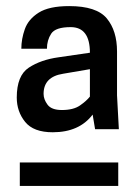

<svg xmlns="http://www.w3.org/2000/svg" viewBox="-20 -812 443 630"><path d="M153 -378Q90 -378 62.5 -412Q35 -446 35 -492Q35 -564 74.5 -590Q114 -616 172 -624L275 -639Q275 -723 212 -723Q162 -723 148 -701.5Q134 -680 134 -652H50Q50 -684 61.5 -716.5Q73 -749 107 -770.5Q141 -792 207 -792Q297 -792 330.5 -751.5Q364 -711 364 -643V-499L370 -388H292L284 -436Q240 -378 153 -378ZM368 -202H45V-279H368ZM183 -451Q221 -451 242.5 -466Q264 -481 275 -495V-585L187 -570Q123 -560 123 -504Q123 -486 136 -468.5Q149 -451 183 -451Z"/></svg>

Font: Tanohe Sans Medium
Style: Regular
Weight: 500
Designer: Village Type and Design LLC
Foundry: Cooper Hewitt Smithsonian Design Museum
Version: Version 1.00;September 29, 2021;FontCreator 13.0.0.2655 64-b